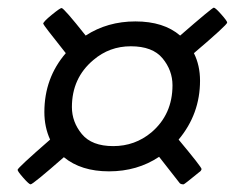

<svg xmlns="http://www.w3.org/2000/svg" viewBox="-20 -638 614 502"><path d="M460 -156Q453 -156 450 -159L396 -228Q339 -190 265 -190Q192 -190 147 -227Q66 -156 60 -156Q56 -156 41 -173Q26 -190 26 -194Q26 -199 111 -273Q96 -306 96 -345Q96 -434 152 -499Q93 -573 93 -576Q93 -581 115 -599Q137 -617 141 -617Q147 -617 204 -545Q261 -582 334 -582Q408 -582 451 -545Q535 -618 539 -618Q543 -618 558.5 -600.5Q574 -583 574 -579Q574 -573 487 -499Q503 -467 503 -427Q503 -340 447 -273Q507 -201 507 -196Q506 -191 501 -188Q462 -156 460 -156ZM276 -256Q333 -256 376 -292Q431 -339 431 -415Q431 -454 405 -485.5Q379 -517 322 -517Q266 -517 224 -481Q168 -434 168 -358Q168 -319 194 -287.5Q220 -256 276 -256Z"/></svg>

Font: YamahaIndonesia935. App
Style: Italic
Weight: 400
Italic angle: -10°
Designer: Dalton Maag Ltd
Foundry: Dalton Maag Ltd
Version: Version 1.002; January 01, 2024; Regular/Italic